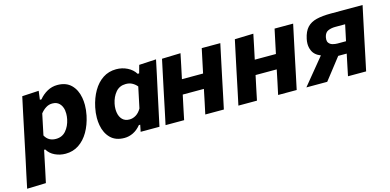

<svg xmlns="http://www.w3.org/2000/svg" viewBox="-105 -894 2991 1473"><g transform="rotate(-15 1391.0 -157.5)"><path d="M-37 196.5Q-26 143 -14.8 90.5Q-3.5 38 10 -24L61 -266Q72 -319.5 84.5 -378Q97 -436.5 110.5 -499L243 -506.5L234 -437.5H246.5Q275 -472 312 -492.2Q349 -512.5 391.5 -512.5Q461 -512.5 501 -472.8Q541 -433 552.5 -368Q557.5 -340.5 557.5 -310.5Q557.5 -271 548.5 -227.5Q533.5 -156.5 502 -102.2Q470.5 -48 424.2 -17.2Q378 13.5 319 13.5Q274 13.5 234.8 -5Q195.5 -23.5 175 -58.5H166L157 -16Q145 40 135 89.5Q124.5 138.5 113 192ZM276 -115.5Q326 -115.5 356.2 -150.8Q386.5 -186 397.5 -239Q402 -261.5 402 -282.5Q402 -297 400 -310.5Q394 -344 373.5 -364.8Q353 -385.5 317.5 -385.5Q291 -385.5 267.8 -371.2Q244.5 -357 224.5 -332L189.5 -166Q216.5 -115.5 276 -115.5Z M917 0Q919 -8 920.5 -16L928 -53.5H917.5Q889 -19 855.5 -2.8Q822 13.5 786 13.5Q716.5 13.5 676.5 -26.5Q636.5 -66.5 625 -131.5Q620 -159.5 620 -189Q620 -229 629 -272Q644 -343 675.5 -397.2Q707 -451.5 753.2 -482Q799.5 -512.5 859 -512.5Q906.5 -512.5 947.5 -492Q988.5 -471.5 1010 -436H1022L1039.5 -499L1175 -506.5Q1162 -444.5 1149.5 -386Q1137 -327.5 1123.5 -266L1071.5 -23.5Q1069 -11.5 1066.5 0ZM860 -113.5Q887 -113.5 911.8 -128.8Q936.5 -144 954.5 -175.5L989.5 -341Q974 -360 952.2 -372Q930.5 -384 901.5 -384Q851.5 -384 821.2 -348.5Q791 -313 780 -260.5Q775.5 -239 775.5 -218.5Q775.5 -203.5 778 -189Q783.5 -155.5 804 -134.5Q824.5 -113.5 860 -113.5Z M1115 0Q1126 -53.5 1137 -103.5Q1147.5 -153.5 1160.5 -216L1171 -266Q1187 -341 1198 -393.5Q1209 -445.5 1220.5 -499L1368.5 -503.5Q1359 -457 1349.5 -411.5Q1339.5 -366 1327.5 -308H1495.5Q1507.5 -365.5 1517 -409.5Q1526.5 -453.5 1536 -499H1683.5Q1672 -445.5 1661 -393.5Q1650 -341 1634 -266L1623.5 -216Q1610.5 -153.5 1600 -103.5Q1589 -53.5 1578 0H1430.5Q1440.5 -48 1450.5 -93.5Q1460 -139 1471 -192.5H1303Q1291.5 -139 1282 -93.8Q1272.5 -48.5 1262.5 0Z M1693.5 0Q1704.5 -53.5 1715.5 -103.5Q1726 -153.5 1739 -216L1749.5 -266Q1765.5 -341 1776.5 -393.5Q1787.5 -445.5 1799 -499L1947 -503.5Q1937.5 -457 1928 -411.5Q1918 -366 1906 -308H2074Q2086 -365.5 2095.5 -409.5Q2105 -453.5 2114.5 -499H2262Q2250.5 -445.5 2239.5 -393.5Q2228.5 -341 2212.5 -266L2202 -216Q2189 -153.5 2178.5 -103.5Q2167.5 -53.5 2156.5 0H2009Q2019 -48 2029 -93.5Q2038.5 -139 2049.5 -192.5H1881.5Q1870 -139 1860.5 -93.8Q1851 -48.5 1841 0Z M2233.5 0Q2264 -37 2294.5 -74.5Q2325 -111.5 2354.5 -147.5L2404.5 -208.5Q2355 -227.5 2338.5 -268Q2328 -292.5 2328 -321Q2328 -340 2332.5 -360Q2344.5 -416 2372.2 -446Q2400 -476 2446.5 -487.5Q2493 -499 2560.5 -499H2813.5Q2802 -445.5 2791 -393.5Q2780 -341 2764 -266L2753.5 -216Q2740.5 -153.5 2730 -103.5Q2719.5 -53.5 2708 0H2564Q2572.5 -42.5 2581 -82.5Q2589.5 -122.5 2599.5 -170.5H2532L2502 -132Q2476.5 -99 2450.5 -65.8Q2424.5 -32.5 2399 0ZM2550.5 -263.5H2619L2619.5 -266.5Q2627 -301.5 2633.5 -332Q2640 -362.5 2646 -391H2566.5Q2536.5 -391 2511 -380.5Q2485.5 -370 2477.5 -334Q2475.5 -323.5 2475.5 -315Q2475.5 -299 2483 -289Q2494 -274 2513.2 -268.8Q2532.5 -263.5 2550.5 -263.5Z"/></g></svg>

Font: Heraclito
Style: Bold Italic
Weight: 700
Italic angle: -12°
Designer: Kostas Bartsokas (font) & Cristiano Sobral (main changes)
Foundry: Kostas Bartsokas (font) & Cristiano Sobral (main changes)
Version: Version 1.00;July 8, 2020;FontCreator 13.0.0.2655 64-bit